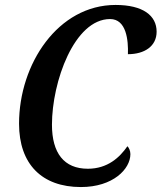

<svg xmlns="http://www.w3.org/2000/svg" viewBox="-20 -746 653 776"><path d="M307 10C437 10 507 -63 507 -123C507 -137 501 -149 495 -155C464 -110 415 -64 335 -64C239 -64 190 -127 190 -242C190 -415 280 -669 425 -669C491 -669 499 -583 497 -527C564 -527 613 -559 613 -618C613 -683 558 -726 447 -726C215 -726 57 -488 57 -246C57 -83 149 10 307 10Z"/></svg>

Font: Noto Serif Condensed SemiBold
Style: Italic
Weight: 600
Width: 3
Italic angle: -12°
Designer: Monotype Design Team
Foundry: Monotype Imaging Inc.
Version: Version 2.014